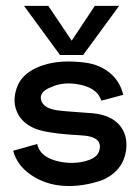

<svg xmlns="http://www.w3.org/2000/svg" viewBox="-20 -617 477 656"><path d="M185 -429 62 -597H145L225 -478L304 -597H387L264 -429ZM328 -1Q260 22 197.5 18Q135 14 86.5 -19Q38 -52 25 -102L107 -125Q116 -82 174 -67Q221 -55 265.5 -65Q310 -75 318 -99Q327 -124 312 -138.5Q297 -153 252 -155Q139 -161 99 -178Q56 -196 39 -232.5Q22 -269 36 -313Q51 -363 110.5 -388Q170 -413 253 -405Q313 -401 351.5 -371Q390 -341 401 -293L326 -273Q314 -314 256.5 -327Q199 -340 154 -319Q113 -303 120.5 -275Q128 -247 176 -240Q199 -237 243 -234Q287 -231 297 -230Q358 -224 387.5 -190.5Q417 -157 411 -105Q401 -32 328 -1Z"/></svg>

Font: MB Grotesk
Style: Regular
Weight: 400
Designer: Nawras Khrais
Foundry: Nawras Khrais
Version: Version 1.000;PS 001.000;hotconv 1.0.88;makeotf.lib2.5.64775